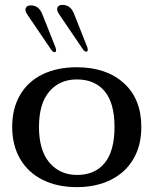

<svg xmlns="http://www.w3.org/2000/svg" viewBox="-20 -758 630 788"><path d="M30 -237Q30 -313 62.5 -368.5Q95 -424 155 -453Q215 -482 295 -482Q416 -482 488 -417Q560 -352 560 -237Q560 -161 527.5 -105.5Q495 -50 435 -20Q375 10 295 10Q215 10 155 -20Q95 -50 62.5 -106Q30 -162 30 -237ZM450 -237Q450 -335 409.5 -383.5Q369 -432 295 -432Q225 -432 182.5 -382.5Q140 -333 140 -237Q140 -141 183 -90.5Q226 -40 296 -40Q370 -40 410 -89.5Q450 -139 450 -237ZM208 -563 154 -699Q146 -719 134 -727.5Q122 -736 106 -736Q91 -736 86 -725.5Q81 -715 91 -700L190 -554Q197 -544 204 -544Q209 -544 210 -549.5Q211 -555 208 -563ZM338 -565 284 -701Q276 -721 264 -729.5Q252 -738 236 -738Q221 -738 216 -727.5Q211 -717 221 -702L320 -556Q327 -546 334 -546Q339 -546 340 -551.5Q341 -557 338 -565Z"/></svg>

Font: Raigarh
Style: Regular
Weight: 400
Designer: jaikishan Patel
Foundry: MagicType
Version: Version 1.000;FEAKit 1.0